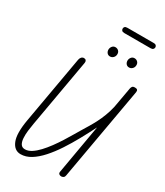

<svg xmlns="http://www.w3.org/2000/svg" viewBox="-326 -1515 1418 1650"><g transform="rotate(30 383.0 -690.0)"><path d="M171.5 9.5Q108 9.5 79.8 -59.5Q51.5 -128.5 77 -273.5L194.5 -940.5Q197.5 -957 207.2 -968Q217 -979 232.5 -979Q247 -978.5 253.2 -969.2Q259.5 -960 257 -946L138.5 -273Q132 -236.5 127.2 -196.8Q122.5 -157 124.8 -122.8Q127 -88.5 140.2 -67Q153.5 -45.5 183 -45.5Q214 -45.5 246.5 -66.2Q279 -87 311.2 -121.5Q343.5 -156 374.5 -198.2Q405.5 -240.5 433.2 -284.5Q461 -328.5 484 -367.8Q507 -407 524 -435Q543 -466 563 -499.2Q583 -532.5 602.2 -570Q621.5 -607.5 638.2 -651.5Q655 -695.5 667 -747L703 -949Q705.5 -962 712.5 -970.5Q719.5 -979 736.5 -979Q756 -979 762 -971Q768 -963 765.5 -948L603 -29Q601 -14 591.2 -7Q581.5 0 570 0Q555.5 0 547 -8Q538.5 -16 542 -33.5L626.5 -518.5Q589 -444.5 547.8 -369.2Q506.5 -294 461.8 -226Q417 -158 369.5 -105Q322 -52 272.5 -21.2Q223 9.5 171.5 9.5ZM606 -1102Q587.5 -1102 576.2 -1115.5Q565 -1129 565.5 -1149Q566.5 -1167 578.2 -1181Q590 -1195 609 -1195Q627.5 -1195 640.2 -1182.2Q653 -1169.5 652 -1149Q651.5 -1129.5 638.2 -1115.8Q625 -1102 606 -1102ZM416.5 -1102Q398.5 -1102 387.2 -1115.5Q376 -1129 376.5 -1149Q377.5 -1167 389.2 -1181Q401 -1195 419.5 -1195Q438.5 -1195 451.2 -1182.2Q464 -1169.5 463 -1149Q462.5 -1129.5 449.2 -1115.8Q436 -1102 416.5 -1102ZM425 -1338Q406.5 -1338 399.2 -1345.8Q392 -1353.5 392 -1364.5Q392 -1375.5 399.2 -1383Q406.5 -1390.5 425 -1390.5H683.5Q701.5 -1390.5 709 -1383Q716.5 -1375.5 716.5 -1364.5Q716.5 -1354 708.8 -1346Q701 -1338 683.5 -1338Z"/></g></svg>

Font: Edu QLD Hand
Style: Regular
Weight: 400
Designer: Tina and Corey Anderson, Eben Sorkin
Foundry: Sorkin Type Co.
Version: Version 2.000